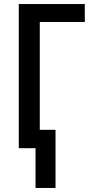

<svg xmlns="http://www.w3.org/2000/svg" viewBox="-20 -734 453 951"><path d="M400 -714V-625H177V-91H255V197H156V0H73V-714Z"/></svg>

Font: Avrile Sans Condensed Medium
Style: Regular
Weight: 500
Width: 3
Designer: Monotype Design Team
Foundry: Monotype Imaging Inc.
Version: Version 2.001;September 10, 2019;FontCreator 11.5.0.2425 64-